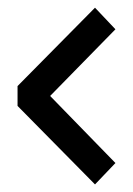

<svg xmlns="http://www.w3.org/2000/svg" viewBox="-20 -520 345 499"><path d="M226.9 -40.7 280 -96.3 110.3 -270.6 280 -443.9 226.9 -500 25.6 -296.3V-244.7Z"/></svg>

Font: Secuela Black
Style: Regular
Weight: 900
Designer: Fernando Haro
Foundry: deFharo
Version: Version 1.704